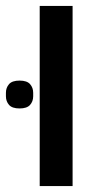

<svg xmlns="http://www.w3.org/2000/svg" viewBox="-52 -628 347 648"><path d="M14 -262Q-11 -262 -21.5 -274Q-32 -286 -32 -303V-315Q-32 -332 -21.5 -344Q-11 -356 14 -356Q39 -356 49.5 -344Q60 -332 60 -315V-303Q60 -286 49.5 -274Q39 -262 14 -262ZM82 -608H193V0H82Z"/></svg>

Font: IBM Plex Sans Hebrew Medm
Style: Regular
Weight: 500
Designer: Mike Abbink, Paul van der Laan, Pieter van Rosmalen, Yanek Iontef
Foundry: Bold Monday
Version: Version 1.3